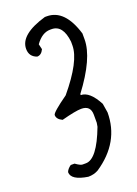

<svg xmlns="http://www.w3.org/2000/svg" viewBox="-139 -765 597 834"><g transform="rotate(-20 160.0 -347.5)"><path d="M188.5 -706.1Q271.5 -706.1 308.6 -583V-555.7Q308.6 -469.7 210 -338.9V-334Q251 -334 287.1 -265.6L293.9 -223.6Q293.9 -85.9 167 -1Q146.5 10.7 120.1 10.7Q43.9 -1 43.9 -38.1Q48.8 -51.8 65.4 -63.5H83Q104.5 -47.9 114.3 -47.9H129.9Q181.6 -47.9 231.4 -179.7L234.4 -197.3V-234.4Q234.4 -277.3 191.4 -277.3Q165 -277.3 99.6 -259.8Q74.2 -271.5 74.2 -291Q74.2 -302.7 148.4 -355.5Q250 -477.5 250 -548.8V-566.4Q241.2 -646.5 188.5 -646.5H182.6Q144.5 -646.5 114.3 -603.5L120.1 -579.1Q109.4 -555.7 89.8 -555.7Q55.7 -567.4 55.7 -603.5Q55.7 -669.9 179.7 -706.1Z"/></g></svg>

Font: Sue Ellen Francisco 
Style: Regular
Weight: 400
Designer: Kimberly Geswein
Foundry: Kimberly Geswein
Version: Version 1.002 2007